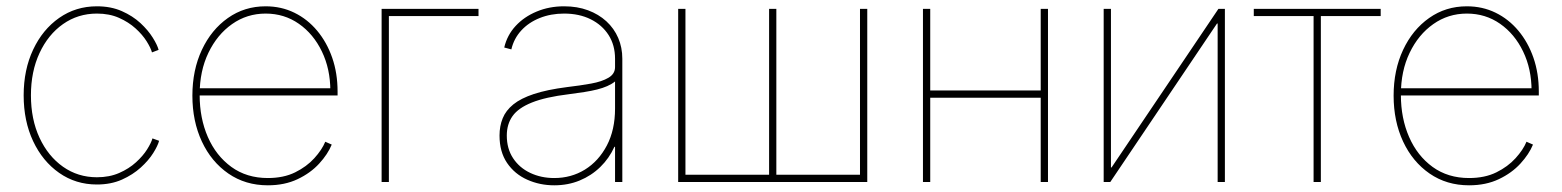

<svg xmlns="http://www.w3.org/2000/svg" viewBox="-20 -563 4831 594"><path d="M279.8 7.8Q214.4 7.8 163.1 -28.1Q111.8 -64 82.5 -126.2Q53.2 -188.5 53.2 -268.1Q53.2 -347.2 82.5 -409.4Q111.8 -471.7 163.1 -507.6Q214.4 -543.5 279.8 -543.5Q323.2 -543.5 356.9 -528.6Q390.6 -513.7 414.6 -491.5Q438.5 -469.2 452.6 -446.5Q466.8 -423.8 470.7 -408.7L450.2 -400.9Q446.3 -415 433.6 -435.3Q420.9 -455.6 399.4 -475.1Q377.9 -494.6 348.1 -507.8Q318.4 -521 279.8 -521Q221.2 -521 175 -488.5Q128.9 -456.1 102.3 -398.9Q75.7 -341.8 75.7 -268.1Q75.7 -193.8 102.3 -136.7Q128.9 -79.6 175 -47.1Q221.2 -14.6 279.8 -14.6Q318.4 -14.6 348.6 -27.8Q378.9 -41 400.6 -60.8Q422.4 -80.6 435.1 -100.8Q447.8 -121.1 451.7 -134.8L472.2 -127.4Q468.3 -112.3 454.1 -89.6Q439.9 -66.9 415.5 -44.7Q391.1 -22.5 357.2 -7.3Q323.2 7.8 279.8 7.8Z M808.6 10.3Q739.3 10.3 686.5 -26.1Q633.8 -62.5 604.5 -125.2Q575.2 -188 575.2 -267.1Q575.2 -346.2 604.5 -408.7Q633.8 -471.2 685.1 -507.3Q736.3 -543.5 801.8 -543.5Q850.1 -543.5 890.6 -523.7Q931.2 -503.9 961.2 -468Q991.2 -432.1 1007.8 -384.3Q1024.4 -336.4 1024.4 -279.8V-267.6H586.9V-290H1011.2L1002 -282.2Q1002 -349.6 975.8 -403.8Q949.7 -458 904.5 -489.5Q859.4 -521 801.8 -521Q744.1 -521 698 -488.5Q651.9 -456.1 624.8 -399.7Q597.7 -343.3 597.7 -271V-269Q597.7 -197.3 623 -139.2Q648.4 -81.1 695.8 -46.6Q743.2 -12.2 808.6 -12.2Q857.4 -12.2 893.1 -29.8Q928.7 -47.4 952.4 -73.5Q976.1 -99.6 986.3 -124.5L1006.3 -115.7Q994.1 -85.9 967.5 -56.9Q940.9 -27.8 900.9 -8.8Q860.8 10.3 808.6 10.3Z M1460.4 -535.6V-513.2H1183.1V0H1160.6V-535.6Z M1694.8 10.3Q1649.9 10.3 1611.1 -7.1Q1572.3 -24.4 1548.8 -58.8Q1525.4 -93.3 1525.4 -143.6Q1525.4 -172.9 1535.2 -197Q1544.9 -221.2 1568.1 -240Q1591.3 -258.8 1631.8 -272.2Q1672.4 -285.6 1733.9 -293.5Q1774.9 -298.3 1808.6 -304.4Q1842.3 -310.5 1862.5 -322.5Q1882.8 -334.5 1882.8 -355.5V-381.3Q1882.8 -423.3 1862.8 -454.6Q1842.8 -485.8 1807.4 -503.4Q1772 -521 1725.1 -521Q1684.1 -521 1649.9 -507.3Q1615.7 -493.7 1592.8 -468.8Q1569.8 -443.8 1562 -410.2L1540 -416Q1548.8 -454.1 1575.2 -482.7Q1601.6 -511.2 1640.4 -527.3Q1679.2 -543.5 1725.1 -543.5Q1766.1 -543.5 1799.1 -531.2Q1832 -519 1856 -497.1Q1879.9 -475.1 1892.6 -445.6Q1905.3 -416 1905.3 -381.3V0H1882.8V-108.9H1880.9Q1864.7 -73.2 1837.2 -46.4Q1809.6 -19.5 1773.4 -4.6Q1737.3 10.3 1694.8 10.3ZM1694.8 -12.2Q1747.1 -12.2 1789.6 -38.3Q1832 -64.5 1857.4 -112.8Q1882.8 -161.1 1882.8 -227.1V-311Q1872.6 -302.7 1858.6 -296.6Q1844.7 -290.5 1827.1 -286.1Q1809.6 -281.7 1787.8 -278.3Q1766.1 -274.9 1739.7 -271.5Q1667.5 -262.7 1625.5 -245.8Q1583.5 -229 1565.7 -203.9Q1547.9 -178.7 1547.9 -143.6Q1547.9 -103 1567.4 -73.5Q1586.9 -43.9 1620.4 -28.1Q1653.8 -12.2 1694.8 -12.2Z M2078.1 -535.6H2100.6V-22.5H2359.4V-535.6H2381.8V-22.5H2640.6V-535.6H2663.1V0H2078.1Z M3210.4 -283.2V-260.7H2850.1V-283.2ZM2857.9 -535.6V0H2835.4V-535.6ZM3222.2 -535.6V0H3199.7V-535.6Z M3769.5 0H3747.1V-490.2H3745.1L3415 0H3394.5V-535.6H3417V-44.9H3418.9L3749.5 -535.6H3769.5Z M4043.9 0V-513.2H3858.9V-535.6H4251.5V-513.2H4066.4V0Z M4524.9 10.3Q4455.6 10.3 4402.8 -26.1Q4350.1 -62.5 4320.8 -125.2Q4291.5 -188 4291.5 -267.1Q4291.5 -346.2 4320.8 -408.7Q4350.1 -471.2 4401.4 -507.3Q4452.6 -543.5 4518.1 -543.5Q4566.4 -543.5 4606.9 -523.7Q4647.5 -503.9 4677.5 -468Q4707.5 -432.1 4724.1 -384.3Q4740.7 -336.4 4740.7 -279.8V-267.6H4303.2V-290H4727.5L4718.3 -282.2Q4718.3 -349.6 4692.1 -403.8Q4666 -458 4620.8 -489.5Q4575.7 -521 4518.1 -521Q4460.4 -521 4414.3 -488.5Q4368.2 -456.1 4341.1 -399.7Q4314 -343.3 4314 -271V-269Q4314 -197.3 4339.4 -139.2Q4364.7 -81.1 4412.1 -46.6Q4459.5 -12.2 4524.9 -12.2Q4573.7 -12.2 4609.4 -29.8Q4645 -47.4 4668.7 -73.5Q4692.4 -99.6 4702.6 -124.5L4722.7 -115.7Q4710.4 -85.9 4683.8 -56.9Q4657.2 -27.8 4617.2 -8.8Q4577.1 10.3 4524.9 10.3Z"/></svg>

Font: Inter 20pt Thin
Style: Regular
Weight: 250
Version: Version 4.001;git-66647c0bb